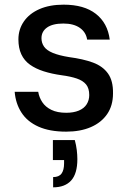

<svg xmlns="http://www.w3.org/2000/svg" viewBox="-20 -553 557 824"><path d="M264 12Q193 12 145 -9.5Q97 -31 72 -70Q47 -109 43 -159H144Q148 -135 161.5 -114.5Q175 -94 200.5 -81.5Q226 -69 264 -69Q296 -69 318.5 -78.5Q341 -88 352 -105.5Q363 -123 363 -145Q363 -174 349.5 -190.5Q336 -207 309.5 -216Q283 -225 245 -230Q202 -236 167.5 -247Q133 -258 108.5 -275.5Q84 -293 71.5 -320Q59 -347 59 -384Q59 -427 82.5 -461Q106 -495 149.5 -514Q193 -533 253 -533Q341 -533 391.5 -493.5Q442 -454 451 -383H354Q349 -415 322.5 -433.5Q296 -452 252 -452Q206 -452 182 -435Q158 -418 158 -389Q158 -369 169 -353Q180 -337 206.5 -326Q233 -315 276 -308Q337 -300 379 -284.5Q421 -269 443.5 -237.5Q466 -206 465 -152Q465 -100 440 -63.5Q415 -27 370 -7.5Q325 12 264 12ZM208 251V207Q233 207 244 192Q255 177 255 148V134H207V48H301Q307 70 309.5 91Q312 112 312 130Q312 192 285.5 221.5Q259 251 208 251Z"/></svg>

Font: DM Sans 10pt Medium
Style: Regular
Weight: 500
Version: Version 4.004;gftools[0.9.30]